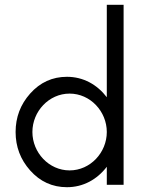

<svg xmlns="http://www.w3.org/2000/svg" viewBox="-20 -770 610 800"><path d="M270 -60C183.8 -60 115 -134.2 115 -220C115 -305.8 183.8 -380 270 -380C356.2 -380 425 -305.8 425 -220C425 -134.2 356.2 -60 270 -60ZM259 -450C198.2 -450 147.1 -426.7 105.5 -380C65.2 -334.7 45 -281.4 45 -220C45 -158.6 65.2 -105.3 105.5 -60C147.1 -13.3 198.2 10 259 10C327.1 10 384.8 -22.5 425 -75.1V0L495 0V-750H425V-364.9C384.7 -417.6 327.1 -450 259 -450Z"/></svg>

Font: GI
Style: Regular
Weight: 400
Designer: Alfredo Marco Pradil
Version: Version 1.01 2015